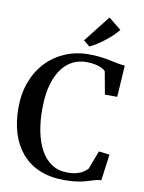

<svg xmlns="http://www.w3.org/2000/svg" viewBox="-105 -1062 856 1143"><g transform="rotate(10 323.0 -490.0)"><path d="M365 10.5Q280.5 10.5 216 -16.2Q151.5 -43 108.2 -93Q65 -143 43.2 -212Q21.5 -281 21.5 -365.5Q21.5 -452.5 48.2 -523.8Q75 -595 123.5 -646Q172 -697 237.8 -724.8Q303.5 -752.5 381 -752.5Q420 -752.5 451.5 -748.5Q483 -744.5 509 -739Q535 -733.5 558 -729Q581 -724.5 601.5 -723.5L589.5 -532.5H515L490 -669.5Q483 -678.5 467.8 -686.2Q452.5 -694 429 -699.2Q405.5 -704.5 373.5 -704.5Q310.5 -704.5 263 -667.5Q215.5 -630.5 189 -558.2Q162.5 -486 162.5 -379.5Q162.5 -310.5 174.8 -248.5Q187 -186.5 212.8 -139Q238.5 -91.5 279 -64.2Q319.5 -37 376 -37Q409.5 -37 432.5 -43.8Q455.5 -50.5 470.8 -61Q486 -71.5 496.5 -82L538.5 -193.5L604 -185.5L582.5 -27Q561 -26 542 -20.2Q523 -14.5 500 -7.2Q477 0 444.8 5.2Q412.5 10.5 365 10.5ZM373.5 -799 336.5 -829.5 462.5 -989.5 539 -928Q525 -910.5 505.2 -891.5Q485.5 -872.5 462.8 -854.8Q440 -837 417.2 -822.5Q394.5 -808 374.5 -799Z"/></g></svg>

Font: Merriweather 60pt SemiBold
Style: Regular
Weight: 600
Version: Version 2.100